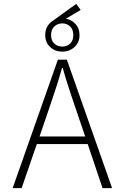

<svg xmlns="http://www.w3.org/2000/svg" viewBox="-20 -965 640 985"><path d="M225 -388 183 -265H417L375 -388Q355 -447 337 -501Q319 -555 302 -616H298Q281 -555 263 -501Q245 -447 225 -388ZM45 0 277 -659H323L555 0H506L430 -226H169L91 0ZM300 -700Q263 -700 237.5 -723.5Q212 -747 212 -785Q212 -811 223 -829.5Q234 -848 252 -859L371 -945L394 -914L318 -869Q347 -864 367.5 -842Q388 -820 388 -785Q388 -747 362 -723.5Q336 -700 300 -700ZM300 -726Q323 -726 339.5 -741Q356 -756 356 -785Q356 -814 339.5 -829.5Q323 -845 300 -845Q276 -845 259 -829.5Q242 -814 242 -785Q242 -756 259 -741Q276 -726 300 -726Z"/></svg>

Font: Source Code Pro Light
Style: Regular
Weight: 300
Monospace: yes
Designer: Paul D. Hunt, Teo Tuominen
Foundry: Adobe Systems Incorporated
Version: Version 2.030;PS 1.000;hotconv 16.6.51;makeotf.lib2.5.65220